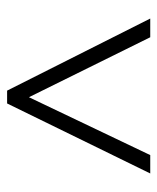

<svg xmlns="http://www.w3.org/2000/svg" viewBox="30 -788 453 554"><g transform="rotate(-90 257.0 -511.5)"><path d="M33 -305H86L253 -655L426 -305H480L272 -718H235Z"/></g></svg>

Font: Noto Sans Telugu SemiCondensed Light
Style: Regular
Weight: 300
Width: 4
Designer: Jelle Bosma - Monotype Design Team
Foundry: Monotype Imaging Inc.
Version: Version 2.005